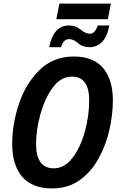

<svg xmlns="http://www.w3.org/2000/svg" viewBox="-20 -1040 669 1070"><path d="M581 -933 598 -1020H311L294 -933ZM320 -777Q333 -822 365 -822Q390 -822 415 -799.5Q440 -777 480 -777Q518 -777 547.5 -805Q577 -833 589 -898H525Q509 -852 481 -852Q457 -852 429.5 -875Q402 -898 364 -898Q278 -898 254 -777ZM609 -480Q609 -596 555 -660.5Q501 -725 391 -725Q277 -725 200.5 -650Q124 -575 86 -462.5Q48 -350 48 -239Q48 -119 104 -54.5Q160 10 270 10Q360 10 424 -36Q488 -82 529 -156Q570 -230 589.5 -315.5Q609 -401 609 -480ZM181 -238Q181 -316 205 -403Q229 -490 273.5 -551.5Q318 -613 381 -613Q477 -613 477 -480Q477 -394 453 -307Q429 -220 384.5 -161Q340 -102 280 -102Q181 -102 181 -238Z"/></svg>

Font: Noto Sans UI SemiCondensed
Style: Bold Italic
Weight: 700
Width: 4
Designer: Monotype Design Team
Foundry: Monotype Imaging Inc.
Version: 1.001